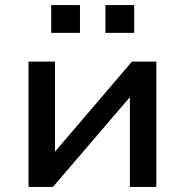

<svg xmlns="http://www.w3.org/2000/svg" viewBox="-20 -734 726 754"><path d="M92 0V-492H196V-115H176L498 -492H594V0H490V-377H511L188 0ZM394 -605V-714H507V-605ZM181 -605V-714H294V-605Z"/></svg>

Font: Nunito Sans 10pt SemiExpanded SemiBold
Style: Regular
Weight: 600
Width: 6
Designer: Vernon Adams
Foundry: Vernon Adams
Version: Version 3.101;gftools[0.9.27]